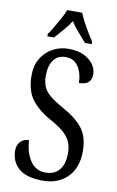

<svg xmlns="http://www.w3.org/2000/svg" viewBox="-102 -985 638 1049"><g transform="rotate(10 217.5 -460.5)"><path d="M213 10Q122 10 79 -27.5Q36 -65 36 -126Q36 -158 54.5 -176.5Q73 -195 101 -195Q105 -124 136 -80Q167 -36 219 -36Q269 -36 296 -68.5Q323 -101 323 -160Q323 -202 308.5 -230Q294 -258 265 -281Q236 -304 192 -328Q122 -368 87.5 -417Q53 -466 53 -548Q53 -601 76.5 -640.5Q100 -680 140 -702Q180 -724 229 -724Q279 -724 313.5 -707Q348 -690 366 -664.5Q384 -639 384 -611Q384 -579 366.5 -564.5Q349 -550 315 -550Q315 -600 291.5 -638.5Q268 -677 220 -677Q176 -677 153 -645Q130 -613 130 -559Q130 -523 141 -497Q152 -471 179 -449Q206 -427 253 -401Q326 -361 363.5 -314Q401 -267 401 -187Q401 -92 348.5 -41Q296 10 213 10ZM101 -784Q114 -803 129.5 -829Q145 -855 160 -882Q175 -909 183 -931H266Q275 -909 289 -882Q303 -855 319 -829Q335 -803 347 -784V-771H310Q289 -796 265.5 -822Q242 -848 224 -877Q206 -848 182.5 -822Q159 -796 138 -771H101Z"/></g></svg>

Font: Noto Serif ExtraCondensed
Style: Regular
Weight: 400
Width: 2
Designer: Monotype Design Team
Foundry: Monotype Imaging Inc.
Version: Version 2.015